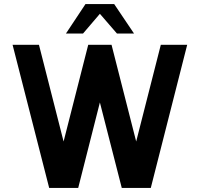

<svg xmlns="http://www.w3.org/2000/svg" viewBox="-20 -919 977 939"><path d="M220.5 0 41.5 -700H170.5L291 -227L411.5 -700H525.5L646 -227L766.5 -700H895.5L717.5 0H575.5L468.5 -418L362.5 0ZM538.5 -899 635.5 -755H552L468.5 -851.5L386 -755H302.5L398 -899Z"/></svg>

Font: Urbanist
Style: Bold
Weight: 700
Designer: Corey Hu
Foundry: Corey Hu
Version: Version 1.330; ttfautohint (v1.8.4.7-5d5b)